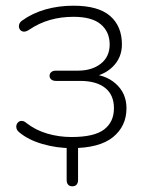

<svg xmlns="http://www.w3.org/2000/svg" viewBox="-20 -512 517 674"><path d="M234 142Q224 142 219 136Q214 130 214 120V-24H254V120Q254 130 249 136Q244 142 234 142ZM231 8Q179 8 129 -6.5Q79 -21 47 -48Q40 -54 38 -61Q36 -68 38 -74Q40 -80 45 -84Q50 -88 57.5 -87.5Q65 -87 73 -80Q105 -55 146 -43Q187 -31 231 -31Q311 -31 345.5 -57.5Q380 -84 380 -132Q380 -179 349 -203.5Q318 -228 261 -228H176Q166 -228 160 -233Q154 -238 154 -246Q154 -254 160 -259Q166 -264 176 -264H253Q303 -264 334 -288.5Q365 -313 365 -356Q365 -400 334 -426.5Q303 -453 238 -453Q194 -453 155.5 -442Q117 -431 83 -408Q71 -400 62.5 -401Q54 -402 49.5 -409Q45 -416 47 -425Q49 -434 58 -440Q94 -466 140 -479Q186 -492 238 -492Q325 -492 366.5 -456Q408 -420 408 -356Q408 -309 375 -277Q342 -245 289 -240V-252Q348 -252 386 -218.5Q424 -185 424 -132Q424 -69 376.5 -30.5Q329 8 231 8Z"/></svg>

Font: Nunito ExtraLight
Style: Regular
Weight: 200
Designer: Vernon Adams
Foundry: Vernon Adams
Version: Version 3.602;April 4, 2023;FontCreator 14.0.0.2856 64-bit